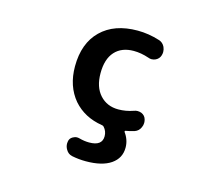

<svg xmlns="http://www.w3.org/2000/svg" viewBox="-105 -698 1210 1035"><g transform="rotate(15 500.0 -180.5)"><path d="M633.8 -133.8Q643.6 -137.7 653.3 -137.7Q664.1 -137.7 674.8 -133.8Q695.3 -125 701.2 -104.5Q704.1 -94.7 704.1 -85Q704.1 -72.3 698.2 -59.6Q688.5 -37.1 666 -29.3Q640.6 -21.5 617.2 -17.6Q615.2 -17.6 614.3 -15.1Q613.3 -12.7 614.3 -10.7Q641.6 26.4 641.6 70.3Q641.6 128.9 592.8 162.6Q543.9 196.3 453.1 196.3Q413.1 196.3 375 188.5Q352.5 183.6 340.8 163.1Q331.1 147.5 331.1 129.9Q331.1 125 332 120.1Q334 100.6 351.6 90.8Q363.3 84 375 84Q381.8 84 388.7 85.9Q417 93.8 444.3 93.8Q516.6 93.8 516.6 40Q516.6 11.7 498 -8.8Q494.1 -13.7 486.3 -14.6Q386.7 -30.3 326.2 -99.6Q264.6 -172.9 264.6 -283.2Q264.6 -412.1 338.4 -484.4Q412.1 -556.6 542 -556.6Q603.5 -556.6 665 -537.1Q687.5 -530.3 698.2 -507.8Q704.1 -494.1 704.1 -480.5Q704.1 -471.7 701.2 -461.9Q695.3 -441.4 674.8 -431.6Q664.1 -426.8 652.3 -426.8Q643.6 -426.8 633.8 -430.7Q590.8 -445.3 549.8 -445.3Q482.4 -445.3 444.8 -403.8Q407.2 -362.3 407.2 -283.2Q407.2 -206.1 446.8 -162.6Q486.3 -119.1 549.8 -119.1Q591.8 -119.1 633.8 -133.8Z"/></g></svg>

Font: Gen Jyuu Gothic Monospace Bold
Style: Bold
Weight: 700
Designer: [Source Han Sans]
Ryoko NISHIZUKA  (kana & ideographs); Paul D. Hunt (Latin, Greek & Cyrillic); Wenlong ZHANG  (bopomofo
Version: Version 1.002.20150607